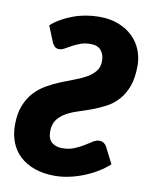

<svg xmlns="http://www.w3.org/2000/svg" viewBox="-84 -799 688 869"><g transform="rotate(10 260.0 -364.0)"><path d="M85 -658.5Q105 -676.5 130 -690.8Q155 -705 183 -715.2Q211 -725.5 241.2 -730.8Q271.5 -736 302.5 -736Q354 -736 392.8 -720.2Q431.5 -704.5 457.8 -678.5Q484 -652.5 497.2 -618.5Q510.5 -584.5 510.5 -548Q510.5 -491 496 -452.2Q481.5 -413.5 457.8 -387.5Q434 -361.5 403.5 -345.5Q373 -329.5 341.5 -318Q310 -306.5 279.5 -296.8Q249 -287 225.2 -273.2Q201.5 -259.5 187 -239Q172.5 -218.5 172.5 -186Q172.5 -152 190.8 -136.5Q209 -121 239 -121Q269.5 -121 293.2 -130.8Q317 -140.5 336 -152.2Q355 -164 370.2 -173.8Q385.5 -183.5 400 -183.5Q411 -183.5 419.8 -177.8Q428.5 -172 433 -163.5L471.5 -88Q448.5 -66.5 419.2 -49Q390 -31.5 357.8 -18.8Q325.5 -6 292 1Q258.5 8 227 8Q174.5 8 134 -6.5Q93.5 -21 66 -46.8Q38.5 -72.5 24.5 -108.5Q10.5 -144.5 10.5 -187.5Q10.5 -239.5 25 -276.5Q39.5 -313.5 63.2 -339.5Q87 -365.5 117.5 -382.8Q148 -400 179.5 -413Q211 -426 241.5 -437.2Q272 -448.5 295.8 -462.2Q319.5 -476 334 -494.5Q348.5 -513 348.5 -541Q348.5 -570.5 332.8 -589.2Q317 -608 284 -608Q259 -608 238.8 -600.5Q218.5 -593 202 -584Q185.5 -575 172.2 -567.5Q159 -560 148 -560Q136 -560 128.8 -565.8Q121.5 -571.5 115.5 -583.5Z"/></g></svg>

Font: Lato ExtraBold
Style: Italic
Weight: 800
Italic angle: -7°
Designer: Lukasz Dziedzic with Adam Twardoch and Botio Nikoltchev
Foundry: tyPoland Lukasz Dziedzic
Version: Version 2.015; 2015-08-06; http://www.latofonts.com/